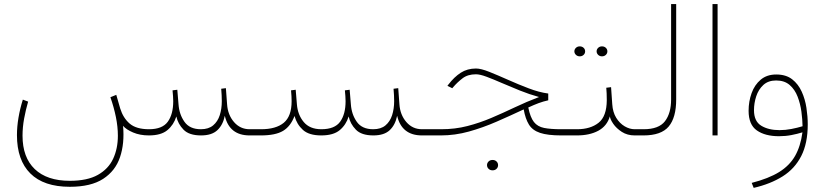

<svg xmlns="http://www.w3.org/2000/svg" viewBox="-20 -663 4037 940"><path d="M321.8 222.2Q407.7 222.2 459.2 193.1Q510.7 164.1 533.9 114.3Q557.1 64.5 557.1 1.5Q557.1 -42 547.4 -90.1Q537.6 -138.2 520.5 -187L549.3 -198.7L568.4 -132.3Q583 -85 615.2 -57.6Q647.5 -30.3 709.5 -30.3Q774.9 -30.3 801.5 -67.1Q828.1 -104 828.1 -167.5Q828.1 -178.2 827.1 -192.4Q826.2 -206.5 824.7 -220.7L848.1 -223.6L854 -152.3Q857.4 -103 883.1 -66.7Q908.7 -30.3 963.4 -30.3Q1001 -30.3 1023.4 -49.1Q1045.9 -67.9 1055.9 -99.1Q1065.9 -130.4 1065.9 -167.5Q1065.9 -195.8 1063 -228.5L1085.9 -231.4L1091.8 -152.3Q1095.2 -100.6 1125.7 -65.4Q1156.2 -30.3 1202.1 -30.3H1231.9V0H1202.1Q1103 0 1080.6 -96.2Q1071.8 -51.8 1044.4 -25.9Q1017.1 0 964.4 0Q905.8 0 878.4 -28.3Q851.1 -56.6 843.3 -92.8Q830.6 -51.8 799.6 -25.9Q768.6 0 709 0Q665.5 0 631.6 -14.4Q597.7 -28.8 582.5 -46.9Q590.3 39.1 567.6 106.4Q544.9 173.8 485.1 212.6Q425.3 251.5 321.8 251.5Q194.3 251.5 128.7 186.3Q63 121.1 63 -1.5Q63 -43 70.6 -87.4Q78.1 -131.8 91.8 -175.3L117.7 -165.5Q106 -125 98.1 -82.5Q90.3 -40 90.3 1.5Q90.3 107.4 150.1 164.8Q210 222.2 321.8 222.2Z M1808.1 0Q1749.5 0 1722.2 -28.3Q1694.8 -56.6 1687 -92.8Q1674.3 -51.8 1643.3 -25.9Q1612.3 0 1552.7 0Q1492.7 0 1462.9 -27.1Q1433.1 -54.2 1421.9 -95.2Q1402.8 -44.4 1365.7 -22.2Q1328.6 0 1257.3 0H1212.4V-30.3H1258.3Q1331.1 -30.3 1369.4 -62Q1407.7 -93.8 1407.7 -167.5Q1407.7 -178.2 1407 -192.4Q1406.2 -206.5 1404.8 -220.7L1427.7 -223.6L1433.6 -152.3Q1437.5 -101.1 1467 -65.7Q1496.6 -30.3 1553.2 -30.3Q1618.7 -30.3 1645.3 -67.1Q1671.9 -104 1671.9 -167.5Q1671.9 -178.2 1670.9 -192.4Q1669.9 -206.5 1668.5 -220.7L1691.9 -223.6L1697.8 -152.3Q1701.2 -103 1726.8 -66.7Q1752.4 -30.3 1807.1 -30.3Q1844.7 -30.3 1867.2 -49.1Q1889.6 -67.9 1899.7 -99.1Q1909.7 -130.4 1909.7 -167.5Q1909.7 -195.8 1906.7 -228.5L1929.7 -231.4L1935.5 -152.3Q1939 -100.6 1969.5 -65.4Q2000 -30.3 2045.9 -30.3H2076.2V0H2045.9Q1946.8 0 1924.3 -96.2Q1915.5 -51.8 1888.2 -25.9Q1860.8 0 1808.1 0Z M2364.3 145.5Q2364.3 135.3 2371.8 127.7Q2379.4 120.1 2391.6 120.1Q2403.3 120.1 2410.9 127.4Q2418.5 134.8 2418.5 145.5Q2418.5 156.2 2410.9 163.6Q2403.3 170.9 2391.6 170.9Q2379.4 170.9 2371.8 163.3Q2364.3 155.8 2364.3 145.5ZM2664.1 -205.1V-171.9Q2639.6 -166.5 2616.7 -158Q2593.8 -149.4 2566.4 -136.7Q2576.2 -88.4 2594 -65.7Q2611.8 -43 2644 -36.6Q2676.3 -30.3 2728 -30.3H2757.8V0H2728Q2661.1 0 2624 -12.5Q2586.9 -24.9 2569.6 -53Q2552.2 -81.1 2543.9 -127.4Q2478.5 -96.7 2411.4 -67.4Q2344.2 -38.1 2275.9 -19Q2207.5 0 2138.2 0H2056.6V-30.3H2139.6Q2208 -30.3 2268.3 -45.9Q2328.6 -61.5 2385.5 -85.7Q2442.4 -109.9 2499.8 -137.2Q2557.1 -164.6 2619.1 -188Q2571.3 -201.2 2524.7 -220Q2478 -238.8 2436.5 -256.8Q2395 -274.9 2362.5 -287.1Q2330.1 -299.3 2310.1 -299.3Q2270 -299.3 2244.4 -279.5Q2218.8 -259.8 2198.7 -236.3L2194.3 -231L2170.4 -242.7L2174.8 -248.5Q2203.6 -286.1 2235.8 -306.9Q2268.1 -327.6 2310.5 -327.6Q2334.5 -327.6 2375.5 -311.3Q2416.5 -294.9 2466.8 -272.5Q2517.1 -250 2568.4 -230.5Q2619.6 -210.9 2664.1 -205.1Z M2900.9 -411.6Q2900.9 -421.4 2908.4 -428.7Q2916 -436 2927.2 -436Q2938.5 -436 2946 -429Q2953.6 -421.9 2953.6 -411.6Q2953.6 -401.4 2946 -394.3Q2938.5 -387.2 2927.2 -387.2Q2916 -387.2 2908.4 -394.5Q2900.9 -401.9 2900.9 -411.6ZM2792 -411.6Q2792 -421.4 2799.6 -428.7Q2807.1 -436 2818.4 -436Q2829.6 -436 2837.2 -429Q2844.7 -421.9 2844.7 -411.6Q2844.7 -401.4 2837.2 -394.3Q2829.6 -387.2 2818.4 -387.2Q2807.1 -387.2 2799.6 -394.5Q2792 -401.9 2792 -411.6ZM2738.3 -30.3H2805.2Q2870.6 -30.3 2910.4 -61.8Q2950.2 -93.3 2950.7 -172.4Q2950.7 -208 2948.2 -233.4L2971.7 -236.3L2977.5 -152.8Q2980 -113.8 2996.8 -86.4Q3013.7 -59.1 3038.1 -44.7Q3062.5 -30.3 3087.4 -30.3H3116.2V0H3087.4Q3051.3 0 3024.4 -17.3Q2997.6 -34.7 2982.4 -56.9Q2967.3 -79.1 2965.8 -93.3Q2951.7 -45.9 2909.2 -22.9Q2866.7 0 2804.2 0H2738.3Z M3096.2 -30.3H3130.9Q3205.6 -30.3 3235.6 -69.6Q3265.6 -108.9 3265.6 -175.8V-643.1H3290.5V-176.3Q3290.5 -87.4 3253.9 -43.7Q3217.3 0 3130.4 0H3096.2Z M3493.2 -643.1V0H3468.3V-643.1Z M3934.6 -54.2Q3934.6 38.6 3902.8 100.8Q3871.1 163.1 3811.8 200.4Q3752.4 237.8 3669.9 256.8L3660.2 232.4Q3743.7 210.9 3794.7 179.2Q3845.7 147.5 3872.6 100.3Q3899.4 53.2 3908.7 -15.1Q3883.3 -7.3 3854.5 -1.7Q3825.7 3.9 3793.9 3.9Q3726.1 3.9 3685.5 -24.4Q3645 -52.7 3645 -120.6Q3645 -166.5 3659.7 -207Q3674.3 -247.6 3704.3 -272.9Q3734.4 -298.3 3780.3 -298.3Q3828.1 -298.3 3858.2 -274.9Q3888.2 -251.5 3905 -214.4Q3921.9 -177.2 3928.2 -134.8Q3934.6 -92.3 3934.6 -54.2ZM3796.4 -25.9Q3825.2 -25.9 3854.2 -31.5Q3883.3 -37.1 3909.2 -44.9Q3908.7 -77.6 3903.6 -116.2Q3898.4 -154.8 3885 -189.7Q3871.6 -224.6 3846.2 -246.8Q3820.8 -269 3779.8 -269Q3741.2 -269 3717.3 -247.1Q3693.4 -225.1 3682.4 -191.7Q3671.4 -158.2 3671.4 -123.5Q3671.4 -69.3 3706.8 -47.6Q3742.2 -25.9 3796.4 -25.9Z"/></svg>

Font: Vazirmatn RD UI Thin
Style: Regular
Weight: 100
Designer: Saber Rastikerdar
Foundry: Saber Rastikerdar
Version: Version 33.003